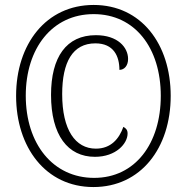

<svg xmlns="http://www.w3.org/2000/svg" viewBox="-20 -745 753 775"><path d="M357 10C548 10 669 -147 669 -358C669 -567 550 -725 358 -725C166 -725 45 -567 45 -358C45 -151 164 10 357 10ZM360 -27C194 -27 84 -164 84 -359C84 -549 190 -688 358 -688C525 -688 629 -551 629 -358C629 -166 526 -27 360 -27ZM363 -112C449 -112 495 -166 495 -206C495 -220 489 -227 478 -233C461 -185 428 -145 367 -145C284 -145 231 -221 231 -365C231 -494 273 -570 365 -570C439 -570 462 -518 462 -463C482 -463 497 -480 497 -507C497 -554 455 -603 367 -603C248 -603 186 -515 186 -362C186 -199 254 -112 363 -112Z"/></svg>

Font: Noto Serif Devanagari Condensed Light
Style: Regular
Weight: 300
Width: 3
Designer: Universal Thirst, Indian Type Foundry and the Monotype Design Team
Foundry: Monotype Imaging Inc.
Version: Version 2.004